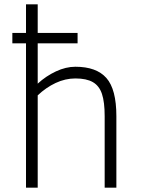

<svg xmlns="http://www.w3.org/2000/svg" viewBox="-20 -866 652 886"><path d="M517 -330V0H463V-330Q463 -395 450.5 -432.5Q438 -470 408.5 -487Q379 -504 328 -504Q281 -504 236.5 -483Q192 -462 154 -426V0H100V-666H37V-714H100V-846H154V-714H338V-666H154V-480Q192 -515 238 -536.5Q284 -558 328 -558Q425 -558 471 -506Q517 -454 517 -330Z"/></svg>

Font: Biryani ExtraLight
Style: Regular
Weight: 275
Designer: Dan Reynolds and Mathieu Reguer
Foundry: Dan Reynolds and Mathieu Reguer
Version: Version 1.004; ttfautohint (v1.1) -l 5 -r 5 -G 72 -x 0 -D la